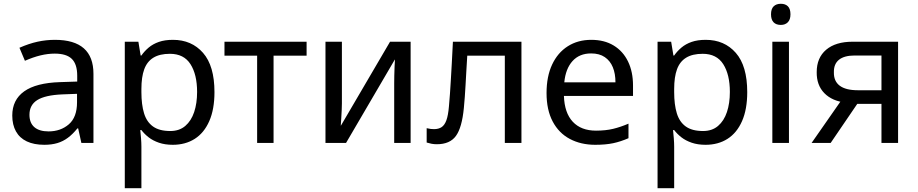

<svg xmlns="http://www.w3.org/2000/svg" viewBox="-20 -757 4861 1017"><path d="M215 10Q160 10 122 -8Q84 -26 64.5 -61Q45 -96 45 -145Q45 -228 108 -273Q171 -318 298 -322L389 -325V-356Q389 -417 360.5 -445Q332 -473 270 -473Q233 -473 194 -463.5Q155 -454 112 -435L83 -504Q133 -526 178.5 -536Q224 -546 271 -546Q373 -546 424 -501Q475 -456 475 -366V0H411L394 -77H390Q366 -47 340 -27.5Q314 -8 283.5 1Q253 10 215 10ZM237 -61Q301 -61 344.5 -98.5Q388 -136 388 -215V-260L309 -257Q219 -253 177.5 -227Q136 -201 136 -149Q136 -106 162 -83.5Q188 -61 237 -61Z M641 240V-536H713L725 -463H729Q745 -486 767.5 -505Q790 -524 821.5 -535Q853 -546 896 -546Q995 -546 1055.5 -477Q1116 -408 1116 -269Q1116 -178 1088.5 -115.5Q1061 -53 1011.5 -21.5Q962 10 895 10Q854 10 822 -1Q790 -12 767.5 -29.5Q745 -47 729 -68H723Q725 -51 727 -25Q729 1 729 20V240ZM882 -63Q930 -63 961.5 -90Q993 -117 1008.5 -163.5Q1024 -210 1024 -270Q1024 -362 989 -417Q954 -472 880 -472Q826 -472 792.5 -451.5Q759 -431 744 -390Q729 -349 729 -286V-269Q729 -203 743 -157Q757 -111 790.5 -87Q824 -63 882 -63Z M1342 0V-462H1169V-536H1604V-462H1429V0Z M1704 0V-536H1791V-209Q1791 -197 1790 -174Q1789 -151 1787.5 -128.5Q1786 -106 1785 -92H1786L2046 -536H2155V0H2068V-316Q2068 -332 2068.5 -356.5Q2069 -381 2070 -404.5Q2071 -428 2072 -441H2071L1813 0Z M2294 7Q2279 7 2266 4.5Q2253 2 2240 -2V-78Q2253 -75 2261.5 -74Q2270 -73 2279 -73Q2303 -73 2319 -83.5Q2335 -94 2344.5 -120Q2354 -146 2358 -194Q2361 -229 2363.5 -262Q2366 -295 2368 -333Q2370 -371 2373 -420Q2376 -469 2379 -536H2742V0H2654V-462H2455Q2452 -416 2450 -378Q2448 -340 2446 -307Q2444 -274 2442 -244Q2440 -214 2437 -185Q2427 -81 2395 -37Q2363 7 2294 7Z M3133 10Q3057 10 2998.5 -21Q2940 -52 2907.5 -113.5Q2875 -175 2875 -264Q2875 -352 2904.5 -415Q2934 -478 2987.5 -512Q3041 -546 3112 -546Q3181 -546 3230.5 -516Q3280 -486 3306.5 -431.5Q3333 -377 3333 -304V-249H2967Q2970 -159 3014 -112Q3058 -65 3137 -65Q3188 -65 3227.5 -74.5Q3267 -84 3309 -102V-25Q3268 -7 3228 1.5Q3188 10 3133 10ZM2969 -321H3240Q3240 -367 3226 -401Q3212 -435 3183.5 -454.5Q3155 -474 3111 -474Q3049 -474 3012.5 -433.5Q2976 -393 2969 -321Z M3463 240V-536H3535L3547 -463H3551Q3567 -486 3589.5 -505Q3612 -524 3643.5 -535Q3675 -546 3718 -546Q3817 -546 3877.5 -477Q3938 -408 3938 -269Q3938 -178 3910.5 -115.5Q3883 -53 3833.5 -21.5Q3784 10 3717 10Q3676 10 3644 -1Q3612 -12 3589.5 -29.5Q3567 -47 3551 -68H3545Q3547 -51 3549 -25Q3551 1 3551 20V240ZM3704 -63Q3752 -63 3783.5 -90Q3815 -117 3830.5 -163.5Q3846 -210 3846 -270Q3846 -362 3811 -417Q3776 -472 3702 -472Q3648 -472 3614.5 -451.5Q3581 -431 3566 -390Q3551 -349 3551 -286V-269Q3551 -203 3565 -157Q3579 -111 3612.5 -87Q3646 -63 3704 -63Z M4071 0V-536H4159V0ZM4116 -625Q4091 -625 4077.5 -639Q4064 -653 4064 -681Q4064 -710 4078 -723.5Q4092 -737 4116 -737Q4140 -737 4153.5 -723.5Q4167 -710 4167 -681Q4167 -653 4153 -639Q4139 -625 4116 -625Z M4279 0 4454 -251 4463 -213Q4388 -221 4346.5 -263.5Q4305 -306 4306 -375Q4306 -451 4356 -493.5Q4406 -536 4496 -536H4737V0H4649V-207H4521L4380 0ZM4524 -279H4649V-463H4507Q4452 -463 4424 -440.5Q4396 -418 4397 -374Q4396 -327 4428 -303Q4460 -279 4524 -279Z"/></svg>

Font: Noto Sans Ambassadori
Style: Regular
Weight: 400
Designer: Monotype Design Team
Foundry: Monotype Imaging Inc.
Version: Version 2.013